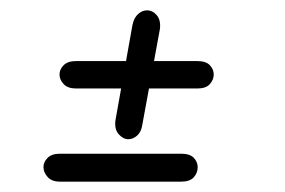

<svg xmlns="http://www.w3.org/2000/svg" viewBox="-20 -466 551 371"><path d="M289 -410 255 -225Q253 -211 245 -204Q237 -197 228 -197Q218 -197 209.5 -206.5Q201 -216 203 -233L236 -418Q239 -432 247 -439Q255 -446 264 -446Q275 -446 283 -436.5Q291 -427 289 -410ZM330 -115H96Q80 -115 72 -124Q64 -133 64 -143Q64 -153 72 -161Q80 -169 96 -169H330Q347 -169 354.5 -161Q362 -153 362 -143Q362 -132 354.5 -123.5Q347 -115 330 -115ZM361 -295H127Q111 -295 103 -303.5Q95 -312 95 -322Q95 -332 103 -340Q111 -348 127 -348H361Q378 -348 385.5 -340Q393 -332 393 -322Q393 -312 385.5 -303.5Q378 -295 361 -295Z"/></svg>

Font: Edu QLD Beginner
Style: Regular
Weight: 400
Designer: Tina and Corey Anderson
Foundry: Google for Education
Version: Version 1.003